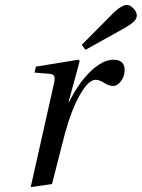

<svg xmlns="http://www.w3.org/2000/svg" viewBox="-20 -743 572 775"><path d="M310.1 -562 429.2 -682.1Q468.8 -723.1 493.2 -723.1Q504.9 -723.1 518.6 -709Q532.2 -694.8 532.2 -680.2Q532.2 -666 517.6 -653.3Q502.9 -640.6 476.1 -626L325.2 -542ZM104 12.2 195.8 -397Q202.1 -420.9 200 -432.1Q197.8 -443.4 181.2 -444.8L119.1 -450.2L125 -474.1L296.9 -502L301.8 -497.1L256.8 -331.1H258.8Q298.8 -411.1 347.2 -456.5Q395.5 -502 438 -502Q461.4 -502 472.7 -490.5Q483.9 -479 482.9 -458Q482.9 -435.5 468.5 -415.8Q454.1 -396 436 -396Q419.9 -396 400.6 -408.4Q381.3 -420.9 366.2 -420.9Q337.4 -420.9 303.2 -361.3Q269 -301.8 242.2 -204.1Q233.4 -171.9 215.1 -98.6Q196.8 -25.4 189.9 0Z"/></svg>

Font: Linguistics Pro
Style: Italic
Weight: 400
Italic angle: -12°
Designer: Stefan Peev, Context Ltd
Foundry: Stefan Peev, Context Ltd
Version: Version 001.000